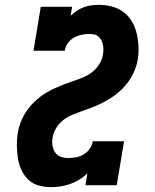

<svg xmlns="http://www.w3.org/2000/svg" viewBox="-20 -763 640 791"><path d="M190 8Q164 8 139 1Q114 -6 96.5 -23Q79 -40 68.5 -62.5Q58 -85 54 -110Q50 -135 49.5 -161.5Q49 -188 53 -214Q56 -234 63 -253.5Q70 -273 80.5 -291.5Q91 -310 105 -326Q119 -342 135.5 -356Q152 -370 170.5 -381Q189 -392 208 -400.5Q227 -409 246.5 -416.5Q266 -424 286 -430.5Q306 -437 325.5 -445.5Q345 -454 361.5 -467.5Q378 -481 389.5 -499.5Q401 -518 404 -538Q406 -548 406 -558.5Q406 -569 404 -579Q402 -589 397.5 -597.5Q393 -606 385.5 -612.5Q378 -619 368 -621Q358 -623 348 -623Q331 -623 315 -619.5Q299 -616 284 -607.5Q269 -599 259 -584.5Q249 -570 247 -554H118L148 -735H277L271 -698Q283 -710 297 -719Q311 -728 326 -733.5Q341 -739 356.5 -741Q372 -743 388 -743Q415 -743 441.5 -736Q468 -729 488.5 -713.5Q509 -698 522.5 -676Q536 -654 542.5 -628Q549 -602 550.5 -574.5Q552 -547 548 -520Q545 -500 537.5 -480.5Q530 -461 519.5 -443Q509 -425 495 -409Q481 -393 464.5 -379.5Q448 -366 430 -355Q412 -344 393 -335Q374 -326 354 -318.5Q334 -311 314.5 -304Q295 -297 275.5 -289Q256 -281 239.5 -267.5Q223 -254 211.5 -235.5Q200 -217 197 -198Q194 -182 196 -165.5Q198 -149 206.5 -136Q215 -123 229.5 -117.5Q244 -112 260 -112Q277 -112 293.5 -115Q310 -118 325 -127Q340 -136 350 -150.5Q360 -165 362 -181H491L461 0H332L340 -49Q325 -34 307 -23Q289 -12 269 -5Q249 2 229.5 5Q210 8 190 8Z"/></svg>

Font: Iosevka Curly Slab HvEx
Style: Italic
Weight: 900
Width: 7
Italic angle: -9°
Monospace: yes
Designer: Belleve Invis
Foundry: Belleve Invis
Version: Version 11.1.0; ttfautohint (v1.8.3)